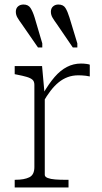

<svg xmlns="http://www.w3.org/2000/svg" viewBox="-20 -829 453 849"><path d="M287 -752 322 -637V-619H302L231 -723Q220 -738 212.5 -750.5Q205 -763 205 -777Q205 -792 214.5 -800.5Q224 -809 238 -809Q260 -809 269.5 -793.5Q279 -778 287 -752ZM133 -752 167 -637V-619H148L76 -723Q65 -738 57.5 -750.5Q50 -763 50 -777Q50 -792 59.5 -800.5Q69 -809 84 -809Q105 -809 115 -793.5Q125 -778 133 -752ZM377 -543V-491Q368 -493 359.5 -494Q351 -495 342.5 -495.5Q334 -496 327 -496Q301 -496 279.5 -488Q258 -480 239.5 -465Q221 -450 204 -428Q187 -406 171 -378L170 -414Q196 -459 221.5 -488.5Q247 -518 276 -533Q305 -548 338 -548Q350 -548 361.5 -546.5Q373 -545 377 -543ZM45 0V-34H48Q87 -34 109.5 -45Q132 -56 132 -90V-454Q132 -469 123.5 -476.5Q115 -484 98 -489Q81 -494 55 -499L45 -501V-537H166L177 -415L178 -416V-56Q178 -47 191 -42Q204 -37 224 -35.5Q244 -34 264 -34H283V0Z"/></svg>

Font: Roboto Serif 20pt Thin
Style: Regular
Weight: 250
Version: Version 1.008